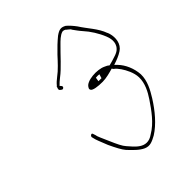

<svg xmlns="http://www.w3.org/2000/svg" viewBox="-193 -795 897 897"><g transform="rotate(-45 255.0 -347.0)"><path d="M153 -496C151 -489 154 -486 163 -480C167 -477 171 -479 174 -482C181 -489 171 -496 168 -500C177 -509 185 -517 197 -526C232 -552 273 -600 307 -633C319 -645 338 -665 357 -670H360C366 -670 370 -668 375 -665L374 -664H375C381 -659 388 -654 394 -648L393 -647L409 -625C414 -618 420 -611 426 -604C449 -579 472 -543 486 -508C492 -493 503 -459 479 -434C466 -419 439 -414 425 -409C414 -406 404 -403 403 -403H400C395 -409 386 -412 380 -415C346 -432 272 -427 259 -400L258 -399V-398C255 -394 255 -391 257 -386C262 -375 292 -371 324 -371C348 -371 377 -379 397 -385L400 -381C401 -381 399 -381 402 -378C411 -372 420 -361 427 -351C441 -330 458 -298 459 -266C460 -226 440 -189 420 -159C391 -116 356 -66 309 -39C250 4 210 -59 189 -81C177 -94 165 -119 150 -154C135 -189 125 -208 124 -219L120 -231C118 -241 104 -233 105 -224L108 -212C109 -205 118 -182 133 -145C150 -109 163 -84 176 -69C197 -47 219 -23 244 -12C270 -1 289 -11 315 -25C360 -53 401 -102 433 -153C454 -187 476 -226 475 -270C472 -312 455 -351 429 -378L418 -389L436 -395C456 -402 480 -414 490 -424C515 -449 513 -489 502 -516L501 -517C485 -562 450 -596 424 -637C413 -652 400 -667 387 -678C366 -690 353 -688 329 -671C307 -653 287 -634 264 -610C243 -587 215 -556 190 -538C178 -529 167 -519 160 -510L157 -508C157 -508 155 -503 153 -496ZM315 -407C322 -408 330 -408 338 -407L332 -387H312Z"/></g></svg>

Font: Stray Cat
Style: ExLtObl
Weight: 200
Version: Version 1.0